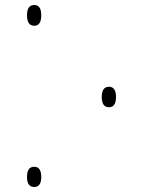

<svg xmlns="http://www.w3.org/2000/svg" viewBox="-20 -742 640 768"><path d="M117 -639Q88 -639 88 -681Q88 -722 117 -722Q145 -722 145 -681Q145 -639 117 -639ZM416 -313Q387 -313 387 -354Q387 -395 416 -395Q444 -395 444 -354Q444 -313 416 -313ZM117 6Q88 6 88 -34Q88 -75 117 -75Q145 -75 145 -34Q145 6 117 6Z"/></svg>

Font: Noto Sans Mono Thin
Style: Regular
Weight: 100
Designer: Monotype Design Team
Foundry: Monotype Imaging Inc.
Version: Version 2.014